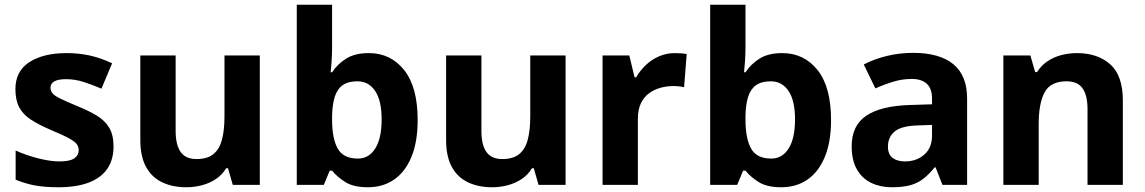

<svg xmlns="http://www.w3.org/2000/svg" viewBox="-20 -780 4832 810"><path d="M459 -162Q459 -107 433 -68.5Q407 -30 355 -10Q303 10 226 10Q169 10 128 2.5Q87 -5 46 -22V-145Q90 -125 141 -112Q192 -99 231 -99Q275 -99 293.5 -112Q312 -125 312 -146Q312 -160 304.5 -171Q297 -182 272 -196Q247 -210 194 -232Q143 -254 110 -275.5Q77 -297 61 -327.5Q45 -358 45 -404Q45 -480 104 -518Q163 -556 261 -556Q312 -556 358 -546Q404 -536 453 -513L408 -406Q368 -423 332 -434.5Q296 -446 259 -446Q226 -446 209.5 -437Q193 -428 193 -410Q193 -397 201.5 -386.5Q210 -376 234.5 -364Q259 -352 307 -332Q354 -313 388 -292.5Q422 -272 440.5 -241.5Q459 -211 459 -162Z M1076 -546V0H962L942 -70H934Q917 -42 890.5 -24.5Q864 -7 832 1.5Q800 10 766 10Q708 10 664 -11Q620 -32 596 -76Q572 -120 572 -190V-546H721V-227Q721 -169 742 -139Q763 -109 809 -109Q855 -109 880.5 -130Q906 -151 916.5 -191Q927 -231 927 -289V-546Z M1381 -583Q1381 -552 1379 -522Q1377 -492 1375 -475H1381Q1403 -509 1440 -532.5Q1477 -556 1536 -556Q1628 -556 1685 -484.5Q1742 -413 1742 -274Q1742 -181 1715.5 -117.5Q1689 -54 1642 -22Q1595 10 1532 10Q1472 10 1437.5 -11.5Q1403 -33 1381 -60H1371L1346 0H1232V-760H1381ZM1488 -437Q1449 -437 1426 -421Q1403 -405 1392.5 -372.5Q1382 -340 1381 -291V-275Q1381 -196 1404.5 -153.5Q1428 -111 1490 -111Q1536 -111 1563 -153.5Q1590 -196 1590 -276Q1590 -356 1562.5 -396.5Q1535 -437 1488 -437Z M2366 -546V0H2252L2232 -70H2224Q2207 -42 2180.5 -24.5Q2154 -7 2122 1.5Q2090 10 2056 10Q1998 10 1954 -11Q1910 -32 1886 -76Q1862 -120 1862 -190V-546H2011V-227Q2011 -169 2032 -139Q2053 -109 2099 -109Q2145 -109 2170.5 -130Q2196 -151 2206.5 -191Q2217 -231 2217 -289V-546Z M2827 -556Q2838 -556 2853 -555Q2868 -554 2877 -552L2866 -412Q2859 -414 2845.5 -415.5Q2832 -417 2822 -417Q2793 -417 2766 -409.5Q2739 -402 2717.5 -386Q2696 -370 2683.5 -343.5Q2671 -317 2671 -278V0H2522V-546H2635L2657 -454H2664Q2680 -482 2704 -505Q2728 -528 2759.5 -542Q2791 -556 2827 -556Z M3125 -583Q3125 -552 3123 -522Q3121 -492 3119 -475H3125Q3147 -509 3184 -532.5Q3221 -556 3280 -556Q3372 -556 3429 -484.5Q3486 -413 3486 -274Q3486 -181 3459.5 -117.5Q3433 -54 3386 -22Q3339 10 3276 10Q3216 10 3181.5 -11.5Q3147 -33 3125 -60H3115L3090 0H2976V-760H3125ZM3232 -437Q3193 -437 3170 -421Q3147 -405 3136.5 -372.5Q3126 -340 3125 -291V-275Q3125 -196 3148.5 -153.5Q3172 -111 3234 -111Q3280 -111 3307 -153.5Q3334 -196 3334 -276Q3334 -356 3306.5 -396.5Q3279 -437 3232 -437Z M3833 -557Q3943 -557 4001.5 -509.5Q4060 -462 4060 -364V0H3956L3927 -74H3923Q3900 -45 3875.5 -26Q3851 -7 3819.5 1.5Q3788 10 3742 10Q3694 10 3655.5 -8.5Q3617 -27 3595 -65.5Q3573 -104 3573 -163Q3573 -250 3634 -291.5Q3695 -333 3817 -337L3912 -340V-364Q3912 -407 3889.5 -427Q3867 -447 3827 -447Q3787 -447 3749 -435.5Q3711 -424 3673 -407L3624 -508Q3668 -531 3721.5 -544Q3775 -557 3833 -557ZM3854 -251Q3782 -249 3754 -225Q3726 -201 3726 -162Q3726 -128 3746 -113.5Q3766 -99 3798 -99Q3846 -99 3879 -127.5Q3912 -156 3912 -208V-253Z M4523 -556Q4611 -556 4664 -508.5Q4717 -461 4717 -356V0H4568V-319Q4568 -378 4547 -407.5Q4526 -437 4480 -437Q4412 -437 4387 -390.5Q4362 -344 4362 -257V0H4213V-546H4327L4347 -476H4355Q4373 -504 4399 -521.5Q4425 -539 4457 -547.5Q4489 -556 4523 -556Z"/></svg>

Font: Noto Sans Sinhala
Style: Regular
Weight: 400
Designer: Jelle Bosma - Monotype Design Team
Foundry: Monotype Imaging Inc.
Version: Version 2.006